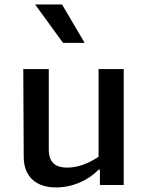

<svg xmlns="http://www.w3.org/2000/svg" viewBox="-20 -830 660 862"><path d="M84.5 -520 86.5 -125C87 -40 138.5 11.5 231.5 11.5C305.5 11.5 376 -20 423 -68.5H428.5V0.5H535.5V-520H422.5V-126C378.5 -97 331 -77.5 281.5 -77.5C231.5 -77.5 199 -98 199 -159V-520ZM137.5 -810 263 -637.5H360L258.5 -810Z"/></svg>

Font: Monaspace Argon Medium
Style: Regular
Weight: 500
Designer: Riley Cran & the Lettermatic Team
Foundry: Lettermatic
Version: Version 1.000 (Monaspace Argon)